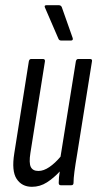

<svg xmlns="http://www.w3.org/2000/svg" viewBox="-20 -713 374 739"><path d="M103 6Q64 6 44 -24.5Q24 -55 35 -123L91 -477Q93 -486 100 -486H145Q154 -486 153 -477L97 -124Q91 -86 98.5 -70.5Q106 -55 128 -55Q148 -55 170 -70Q192 -85 213 -110L272 -477Q274 -486 281 -486H326Q336 -486 334 -477L277 -120Q270 -79 266.5 -52.5Q263 -26 263 -9Q263 0 254 0H214Q206 0 206 -9Q206 -19 207 -30.5Q208 -42 210 -53Q187 -28 160.5 -11Q134 6 103 6ZM215 -557Q207 -557 204 -566L153 -684Q149 -693 159 -693H206Q215 -693 218 -685L260 -566Q262 -557 253 -557Z"/></svg>

Font: Sofia Sans Extra Condensed
Style: Italic
Weight: 400
Italic angle: -9°
Designer: Botio Nikoltchev, Ani Petrova
Foundry: lettersoup
Version: Version 4.101; ttfautohint (v1.8.4.7-5d5b)